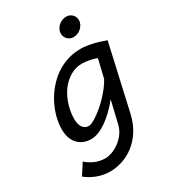

<svg xmlns="http://www.w3.org/2000/svg" viewBox="-223 -815 1016 1149"><g transform="rotate(-30 285.0 -240.5)"><path d="M465.8 -397.9Q455.6 -402.3 442.6 -406Q429.7 -409.7 416.5 -412.1Q403.3 -414.6 390.1 -416Q377 -417.5 365.7 -417.5Q330.1 -417.5 300.3 -403.3Q270.5 -389.2 246.1 -366.2Q225.1 -346.7 209.2 -321.5Q193.4 -296.4 182.6 -268.3Q171.9 -240.2 166.3 -210.9Q160.6 -181.6 160.6 -153.8Q160.6 -114.3 176 -93.8Q191.4 -73.2 216.8 -73.2Q227.1 -73.2 244.1 -81.5Q261.2 -89.8 281.5 -104.2Q301.8 -118.7 323.7 -137.7Q345.7 -156.7 366.5 -178.7Q387.2 -200.7 405.3 -224.4Q423.3 -248 435.5 -271ZM468.3 -12.2Q453.6 51.3 424.1 96.7Q394.5 142.1 356.4 170.9Q318.4 199.7 275.6 213.4Q232.9 227.1 192.4 227.1Q145.5 227.1 103.3 210.9Q61 194.8 28.8 168.5L77.6 92.8Q106 117.7 138.2 130.9Q170.4 144 207 144Q226.1 144 251.2 135.3Q276.4 126.5 300.8 109.1Q325.2 91.8 345 65.7Q364.7 39.6 373 4.9L408.7 -146.5Q382.8 -113.3 354.2 -85.9Q325.7 -58.6 297.4 -38.8Q269 -19 241.7 -8.3Q214.4 2.4 190.4 2.4Q166 2.4 143.3 -5.6Q120.6 -13.7 103.3 -30.5Q85.9 -47.4 75.7 -73Q65.4 -98.6 65.4 -134.3Q65.4 -173.8 75.2 -214.1Q85 -254.4 103.3 -292.7Q121.6 -331.1 147.9 -365.5Q174.3 -399.9 207 -427.2Q248 -460.9 297.1 -479.5Q346.2 -498 402.3 -498Q424.3 -498 446.5 -494.6Q468.8 -491.2 490 -486.1Q511.2 -481 531.2 -474.4Q551.3 -467.8 569.8 -461.4ZM346.7 -635.3Q346.7 -649.9 353.3 -663.1Q359.9 -676.3 370.6 -686.3Q381.3 -696.3 395.5 -702.1Q409.7 -708 425.3 -708Q437 -708 447.3 -703.6Q457.5 -699.2 465.1 -691.7Q472.7 -684.1 477.1 -673.8Q481.4 -663.6 481.4 -652.3Q481.4 -637.7 474.9 -624.5Q468.3 -611.3 457.5 -601.1Q446.8 -590.8 432.4 -585Q418 -579.1 402.8 -579.1Q391.1 -579.1 380.9 -583.7Q370.6 -588.4 363 -595.9Q355.5 -603.5 351.1 -613.8Q346.7 -624 346.7 -635.3Z"/></g></svg>

Font: Andika New Basic
Style: Italic
Weight: 400
Italic angle: -14°
Designer: Victor Gaultney, Annie Olsen, Julie Remington, Don Collingsworth, Eric Hays
Foundry: SIL International
Version: Version 5.500